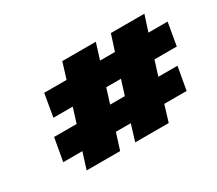

<svg xmlns="http://www.w3.org/2000/svg" viewBox="-100 -730 1062 938"><g transform="rotate(-30 431.0 -261.0)"><path d="M156 0 185 -92H77L100 -221H227L253 -304H144L166 -432H292L320 -522H509L481 -432H565L594 -522H783L754 -432H862L840 -304H714L688 -221H796L773 -92H647L619 0H430L458 -92H374L345 0ZM416 -221H499L525 -304H442Z"/></g></svg>

Font: Tomorrow
Style: Bold Italic
Weight: 700
Italic angle: -10°
Designer: Tony de Marco, Monica Rizzolli
Foundry: Just in Type
Version: Version 2.002